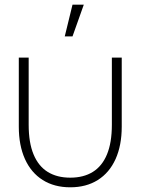

<svg xmlns="http://www.w3.org/2000/svg" viewBox="-20 -785 598 817"><path d="M288.5 -765 255.5 -630H288.5L336.5 -765ZM60 -246V-540H102V-254Q102 -178 122.8 -128Q143.5 -78 183 -53.5Q222.5 -29 279 -29Q335.5 -29 375 -53.5Q414.5 -78 435.2 -128Q456 -178 456 -254V-540H498V-246Q498 -166.5 471.8 -108.2Q445.5 -50 396.2 -19Q347 12 279 12Q211 12 161.8 -19Q112.5 -50 86.2 -108.2Q60 -166.5 60 -246Z"/></svg>

Font: Hauora
Style: Regular
Weight: 400
Designer: Wayne Shih
Foundry: WCYS
Version: Version 1.001